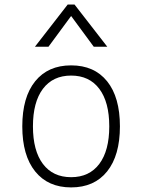

<svg xmlns="http://www.w3.org/2000/svg" viewBox="-20 -815 626 845"><path d="M293 9.8Q191.4 9.8 134.8 -60.5Q78.1 -130.9 78.1 -258.8Q78.1 -387.2 134.8 -457.3Q191.4 -527.3 293 -527.3Q395 -527.3 451.4 -457.3Q507.8 -387.2 507.8 -258.8Q507.8 -130.9 451.4 -60.5Q395 9.8 293 9.8ZM293 -35.2Q373 -35.2 417 -93.5Q460.9 -151.9 460.9 -258.8Q460.9 -365.7 417 -424.1Q373 -482.4 293 -482.4Q212.9 -482.4 168.9 -424.1Q125 -365.7 125 -258.8Q125 -151.9 168.9 -93.5Q212.9 -35.2 293 -35.2ZM133.8 -609.4 277.8 -794.9H308.1L452.1 -609.4H392.6L293 -744.6L193.4 -609.4Z"/></svg>

Font: Cascadia Code ExtraLight
Style: Regular
Weight: 200
Monospace: yes
Designer: Aaron Bell
Foundry: Saja Typeworks
Version: Version 2407.024; ttfautohint (v1.8.4)